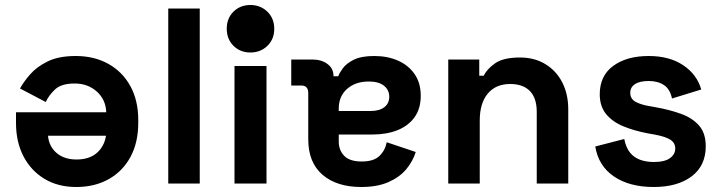

<svg xmlns="http://www.w3.org/2000/svg" viewBox="-20 -734 2883 768"><path d="M533 -254V-242Q533 -164 502 -106.5Q471 -49 415 -17.5Q359 14 285 14Q212 14 158 -18.5Q104 -51 74 -108.5Q44 -166 44 -242V-285H405Q403 -336 367 -368Q331 -400 279 -400Q226 -400 201 -377Q176 -354 163 -326L60 -380Q74 -406 100.5 -436.5Q127 -467 171 -488.5Q215 -510 283 -510Q357 -510 413.5 -478.5Q470 -447 501.5 -389.5Q533 -332 533 -254ZM172 -191Q176 -148 206.5 -122Q237 -96 286 -96Q337 -96 367 -122Q397 -148 404 -191Z M653 0V-700H779V0Z M1046 -470V0H918V-470ZM1077 -618.8Q1077 -577 1049.5 -550.5Q1022 -524 981.5 -524Q941 -524 914 -550.7Q887 -577.5 887 -619.2Q887 -661 914 -687.5Q941 -714 981.5 -714Q1022 -714 1049.5 -687.3Q1077 -660.5 1077 -618.8Z M1663 -351Q1663 -300 1638.5 -265.5Q1614 -231 1570.5 -213.5Q1527 -196 1471 -196H1335V-168Q1335 -133 1357 -110.5Q1379 -88 1427 -88Q1474 -88 1497 -109.5Q1520 -131 1527 -165L1643 -126Q1631 -88 1604.5 -56.5Q1578 -25 1533.5 -5.5Q1489 14 1425 14Q1327 14 1270 -35Q1213 -84 1213 -177V-362Q1213 -392 1185 -392H1145V-496H1229Q1266 -496 1290 -478Q1314 -460 1314 -430V-429H1333Q1337 -441 1351 -460.5Q1365 -480 1395 -495Q1425 -510 1477 -510Q1530 -510 1572 -491.5Q1614 -473 1638.5 -437.5Q1663 -402 1663 -351ZM1335 -300V-290H1462Q1497 -290 1517 -305Q1537 -320 1537 -347Q1537 -374 1516 -391Q1495 -408 1455 -408Q1402 -408 1368.5 -378.5Q1335 -349 1335 -300Z M1773 0V-496H1897V-431H1915Q1927 -457 1960 -480.5Q1993 -504 2060 -504Q2118 -504 2161.5 -477.5Q2205 -451 2229 -404.5Q2253 -358 2253 -296V0H2127V-286Q2127 -342 2099.5 -370Q2072 -398 2021 -398Q1963 -398 1931 -359.5Q1899 -321 1899 -252V0Z M2361 -148 2477 -178Q2484 -143 2500.5 -123Q2517 -103 2541.5 -94.5Q2566 -86 2595 -86Q2639 -86 2660 -101.5Q2681 -117 2681 -140Q2681 -163 2661 -175.5Q2641 -188 2597 -196L2569 -201Q2517 -211 2474 -228.5Q2431 -246 2405 -277Q2379 -308 2379 -357Q2379 -431 2433 -470.5Q2487 -510 2575 -510Q2658 -510 2713 -473Q2768 -436 2785 -376L2668 -340Q2660 -378 2635.5 -394Q2611 -410 2575 -410Q2539 -410 2520 -397.5Q2501 -385 2501 -363Q2501 -339 2521 -327.5Q2541 -316 2575 -310L2603 -305Q2659 -295 2704.5 -278.5Q2750 -262 2776.5 -231.5Q2803 -201 2803 -149Q2803 -71 2746.5 -28.5Q2690 14 2595 14Q2498 14 2436 -28Q2374 -70 2361 -148Z"/></svg>

Font: Space 7353
Style: Regular
Weight: 400
Designer: Christine Claussen + Ruben Lyon  (Space 7353)
Version: Version 1.000;FEAKit 1.0